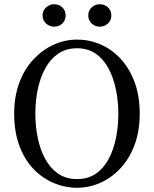

<svg xmlns="http://www.w3.org/2000/svg" viewBox="-20 -872 727 907"><path d="M344 15Q287 15 233.5 -7.5Q180 -30 138 -74Q96 -118 71.5 -183.5Q47 -249 47 -335Q47 -417 71.5 -482Q96 -547 138.5 -592Q181 -637 234 -661Q287 -685 344 -685Q401 -685 454 -662.5Q507 -640 549 -595Q591 -550 615.5 -485Q640 -420 640 -334Q640 -252 615.5 -187Q591 -122 549 -77Q507 -32 454 -8.5Q401 15 344 15ZM344 -26Q395 -26 432 -51Q469 -76 492.5 -119.5Q516 -163 527.5 -218.5Q539 -274 539 -334Q539 -394 527.5 -449.5Q516 -505 492.5 -549Q469 -593 432 -618.5Q395 -644 344 -644Q292 -644 255 -618.5Q218 -593 194 -549.5Q170 -506 158.5 -450.5Q147 -395 147 -335Q147 -275 158.5 -219.5Q170 -164 194 -120.5Q218 -77 255 -51.5Q292 -26 344 -26ZM236 -746Q214 -746 197.5 -761Q181 -776 181 -799Q181 -822 197.5 -837Q214 -852 236 -852Q259 -852 274.5 -837Q290 -822 290 -799Q290 -776 274.5 -761Q259 -746 236 -746ZM451 -746Q429 -746 413 -761Q397 -776 397 -799Q397 -822 413 -837Q429 -852 451 -852Q474 -852 490 -837Q506 -822 506 -799Q506 -776 490 -761Q474 -746 451 -746Z"/></svg>

Font: Source Serif 4 Subhead
Style: Regular
Weight: 400
Designer: Frank Grießhammer
Foundry: Adobe Systems Incorporated
Version: Version 4.004;hotconv 1.0.117;makeotfexe 2.5.65602